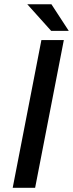

<svg xmlns="http://www.w3.org/2000/svg" viewBox="-20 -890 346 910"><path d="M40.2 0 176.2 -700H282.5L146.5 0ZM305.9 -743.7H222.5L109.4 -869.7H223.8Z"/></svg>

Font: REM Medium
Style: Italic
Weight: 500
Italic angle: -11°
Designer: Octavio Pardo
Foundry: Ashler Design
Version: Version 1.005;gftools[0.9.28]